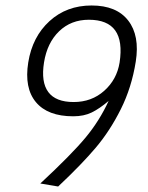

<svg xmlns="http://www.w3.org/2000/svg" viewBox="-20 -663 540 700"><path d="M192 17 127 6Q241 -100 292 -161.5Q343 -223 376 -295Q343 -267 314.5 -253Q286 -239 247 -239Q154 -239 111 -290.5Q68 -342 83 -435.5Q98 -529 160.5 -586Q223 -643 314 -643Q405 -643 447.5 -588Q490 -533 475 -438.5Q460 -344 420.5 -265Q381 -186 329.5 -125Q278 -64 192 17ZM416 -435Q440 -591 304 -591Q239 -591 195.5 -549Q152 -507 140.5 -435.5Q129 -364 156 -327.5Q183 -291 248.5 -291Q314 -291 360 -332Q406 -373 416 -435Z"/></svg>

Font: Lekton
Style: Italic
Weight: 400
Italic angle: -9.3°
Designer: Paolo Mazzetti, Luciano Perondi, Raffaele Flato, Elena Papassissa, Emilio Macchia, Michela Povoleri, Tobias Seemiller, R
Version: Version 3.000